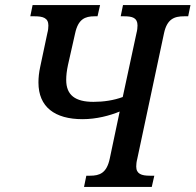

<svg xmlns="http://www.w3.org/2000/svg" viewBox="-20 -734 768 754"><path d="M310 0H576L586 -44H568C536 -44 515 -51 515 -80C515 -88 516 -99 519 -110L624 -603C636 -660 665 -670 703 -670H719L728 -714H463L454 -670H468C500 -670 520 -664 520 -634C520 -626 519 -615 516 -604L462 -353C427 -340 387 -334 347 -334C276 -334 240 -360 240 -420C240 -437 242 -456 247 -479L275 -603C287 -659 314 -670 351 -670H363L373 -714H108L99 -670H116C148 -670 170 -664 170 -634C170 -625 169 -615 166 -604L138 -472C133 -449 131 -429 131 -410C131 -314 195 -266 304 -266C359 -266 411 -280 450 -296L411 -111C399 -54 371 -44 334 -44H319Z"/></svg>

Font: Noto Serif Condensed Medium
Style: Italic
Weight: 500
Width: 3
Italic angle: -12°
Designer: Monotype Design Team
Foundry: Monotype Imaging Inc.
Version: Version 2.013